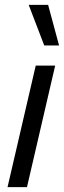

<svg xmlns="http://www.w3.org/2000/svg" viewBox="-20 -770 263 790"><path d="M98 -750H178L223 -583H162ZM127 -500H207L91 0H11Z"/></svg>

Font: CBA Beacon Sans
Style: Italic
Weight: 400
Italic angle: -13°
Designer: Wei Huang
Foundry: Wei Huang
Version: Version 1.002